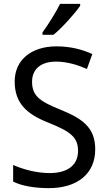

<svg xmlns="http://www.w3.org/2000/svg" viewBox="-20 -964 557 994"><path d="M395 -944H291C269 -899 227 -833 200 -796V-784H257C302 -820 370 -897 395 -934ZM473 -191C473 -303 408 -350 291 -397C184 -440 146 -469 146 -541C146 -603 188 -645 270 -645C327 -645 382 -628 430 -607L458 -684C406 -708 345 -724 272 -724C144 -724 56 -655 56 -542C56 -431 117 -374 228 -330C346 -283 384 -253 384 -183C384 -112 334 -68 237 -68C166 -68 95 -89 48 -110V-24C91 -2 158 10 233 10C380 10 473 -64 473 -191Z"/></svg>

Font: Noto Sans Thai
Style: Regular
Weight: 400
Designer: Monotype Design Team
Foundry: Monotype Imaging Inc.
Version: Version 1.901